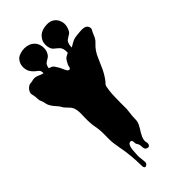

<svg xmlns="http://www.w3.org/2000/svg" viewBox="-377 -1047 1423 1423"><g transform="rotate(-45 334.0 -336.0)"><path d="M163 -331Q163 -353 157.5 -373Q152 -393 138 -409Q130 -418 122.5 -425.5Q115 -433 108 -441Q101 -449 96 -459Q91 -469 84 -477Q72 -491 60.5 -504.5Q49 -518 40 -535Q32 -549 30 -565Q28 -581 21 -595Q14 -609 14 -621Q14 -633 12 -650Q10 -665 6.5 -678Q3 -691 9 -705Q20 -729 41 -740Q50 -745 58 -745Q66 -745 75 -747Q82 -749 88 -750.5Q94 -752 102 -752Q122 -752 142.5 -742Q163 -732 183 -729Q199 -727 216 -728Q233 -729 248 -723Q266 -716 273.5 -702Q281 -688 291 -674Q294 -669 298 -659.5Q302 -650 306.5 -640.5Q311 -631 316 -623Q321 -615 328 -613Q334 -611 338 -614Q342 -617 344 -621.5Q346 -626 347 -631.5Q348 -637 349 -641Q350 -644 351.5 -647.5Q353 -651 355 -654Q363 -671 371.5 -682.5Q380 -694 400 -704Q411 -709 418.5 -712Q426 -715 438 -715Q450 -715 456.5 -716Q463 -717 473 -723Q490 -734 507.5 -742.5Q525 -751 548 -753Q565 -755 590 -757Q615 -759 632 -755Q643 -753 651 -745Q659 -737 662 -726Q665 -713 660 -705Q655 -697 650 -686Q642 -665 633 -647Q624 -629 607 -614Q567 -578 545 -524Q528 -484 509.5 -444Q491 -404 465 -369Q457 -358 449 -351Q441 -344 438 -330Q433 -304 430.5 -277.5Q428 -251 428 -225Q428 -201 427 -176.5Q426 -152 427 -129Q428 -106 425 -86.5Q422 -67 420 -44Q419 -21 418 1Q417 23 405 44Q398 56 392 67.5Q386 79 378 90Q370 103 363 118.5Q356 134 354 150Q353 161 356.5 174Q360 187 354 198Q347 211 333 207.5Q319 204 314 195Q309 184 309 171.5Q309 159 306 148Q304 141 300.5 136.5Q297 132 294 125Q292 121 292 114Q292 107 291 100.5Q290 94 287.5 89Q285 84 278 84Q263 83 256 95Q249 107 246 123.5Q243 140 242.5 157Q242 174 241 182Q239 199 240.5 213.5Q242 228 244 244Q246 257 246 270.5Q246 284 232 292Q224 297 219 295Q214 293 211.5 287.5Q209 282 208.5 274.5Q208 267 208 261Q208 238 206.5 214Q205 190 203 166Q201 139 197 113Q193 87 188 60.5Q183 34 179.5 8Q176 -18 176 -44Q176 -68 176.5 -90.5Q177 -113 175 -135Q173 -158 168.5 -180.5Q164 -203 163 -226Q161 -252 162 -278.5Q163 -305 163 -331ZM109 -831Q103 -847 102.5 -865.5Q102 -884 108 -901Q114 -918 126 -931.5Q138 -945 156 -951Q158 -952 160 -952.5Q162 -953 164 -954Q185 -961 208.5 -961Q232 -961 252.5 -953Q273 -945 288.5 -929Q304 -913 310 -888Q315 -869 313 -848.5Q311 -828 301 -811Q292 -795 281.5 -789Q271 -783 257 -774Q245 -767 240 -756.5Q235 -746 233 -734.5Q231 -723 231 -710V-686V-666Q231 -655 229.5 -643Q228 -631 224.5 -620.5Q221 -610 214 -605Q205 -599 198 -602Q191 -605 186.5 -612Q182 -619 180 -628Q178 -637 178 -644Q178 -668 179.5 -693Q181 -718 178 -742Q176 -759 166.5 -766.5Q157 -774 146 -783Q135 -792 124.5 -804.5Q114 -817 109 -831ZM345 -827Q336 -849 337.5 -875Q339 -901 353 -921Q362 -935 373.5 -944Q385 -953 398 -958Q424 -968 457 -968Q483 -968 504.5 -955.5Q526 -943 537 -920Q550 -893 547.5 -868Q545 -843 532 -818Q526 -807 517.5 -801.5Q509 -796 500 -790.5Q491 -785 482.5 -779Q474 -773 469 -762Q461 -742 460.5 -720Q460 -698 462 -678Q462 -668 464.5 -653.5Q467 -639 467 -624Q467 -609 462 -597Q457 -585 443 -581Q429 -576 421.5 -584.5Q414 -593 411 -606Q408 -619 408 -634V-656Q408 -679 411.5 -703.5Q415 -728 409 -751Q405 -765 396.5 -774Q388 -783 378.5 -790.5Q369 -798 359.5 -806Q350 -814 345 -827Z"/></g></svg>

Font: Double Feature
Style: Regular
Weight: 400
Designer: David Shetterly
Foundry: David Shetterly
Version: Version 2.100 1997 initial release